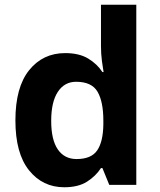

<svg xmlns="http://www.w3.org/2000/svg" viewBox="-20 -780 673 810"><path d="M251 10Q160 10 102.5 -61.5Q45 -133 45 -272Q45 -412 103 -484Q161 -556 255 -556Q314 -556 352 -533Q390 -510 412 -476H417Q414 -492 410 -522.5Q406 -553 406 -585V-760H555V0H441L412 -71H406Q384 -37 347 -13.5Q310 10 251 10ZM303 -109Q365 -109 390 -145.5Q415 -182 416 -255V-271Q416 -351 391.5 -393Q367 -435 301 -435Q252 -435 224 -392.5Q196 -350 196 -270Q196 -190 224 -149.5Q252 -109 303 -109Z"/></svg>

Font: Noto IKEA Arabic
Style: Bold
Weight: 700
Designer: Monotype Design Team
Foundry: Monotype Imaging Inc.
Version: Version 1.200